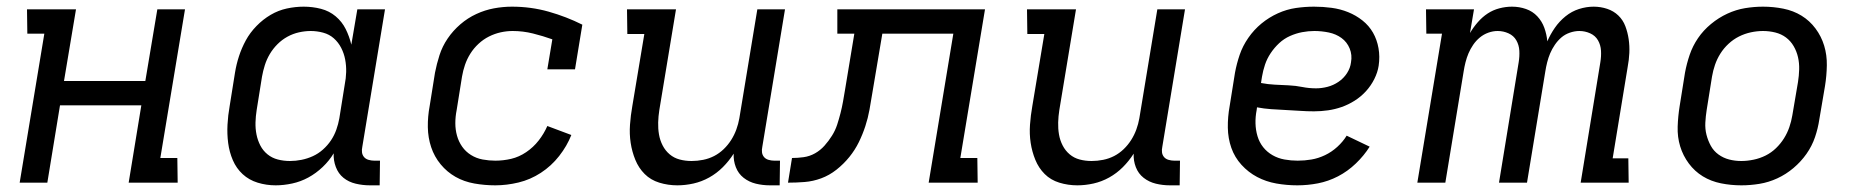

<svg xmlns="http://www.w3.org/2000/svg" viewBox="-20 -548 5590 576"><path d="M39 0 113 -447H62L61 -520H208L172 -305H416L452 -520H535L461 -74H512L513 0H366L404 -232H160L122 0Z M807 8Q779 8 753 0Q727 -8 708 -25.5Q689 -43 678.5 -67.5Q668 -92 664.5 -119Q661 -146 662.5 -174Q664 -202 669 -230L685 -330Q689 -355 697 -379.5Q705 -404 717.5 -427Q730 -450 749.5 -470Q769 -490 792 -503.5Q815 -517 840.5 -522.5Q866 -528 891 -528Q918 -528 943 -521.5Q968 -515 987 -499Q1006 -483 1017 -461Q1028 -439 1034 -414L1052 -520H1135L1067 -108Q1065 -99 1066 -91Q1067 -83 1072 -77Q1077 -71 1085.5 -68.5Q1094 -66 1103 -66H1120L1119 8H1090Q1068 8 1047 3Q1026 -2 1010.5 -14.5Q995 -27 987.5 -47Q980 -67 981 -88Q968 -66 948 -47Q928 -28 905 -15.5Q882 -3 856.5 2.5Q831 8 807 8ZM850 -65Q867 -65 884.5 -68.5Q902 -72 918.5 -79.5Q935 -87 949 -99.5Q963 -112 973 -127Q983 -142 989 -159Q995 -176 998 -193L1014 -293Q1018 -313 1018.5 -332Q1019 -351 1015.5 -369.5Q1012 -388 1003.5 -404.5Q995 -421 981.5 -433Q968 -445 949.5 -450Q931 -455 912 -455Q895 -455 877 -451Q859 -447 842.5 -438Q826 -429 812.5 -415.5Q799 -402 789.5 -386Q780 -370 774.5 -352.5Q769 -335 766 -318L750 -218Q747 -199 746.5 -180.5Q746 -162 749.5 -144.5Q753 -127 761 -111.5Q769 -96 782.5 -85Q796 -74 813.5 -69.5Q831 -65 850 -65Z M1466 8Q1434 8 1403 2.5Q1372 -3 1346.5 -17.5Q1321 -32 1302 -55Q1283 -78 1273.5 -106.5Q1264 -135 1263.5 -166.5Q1263 -198 1269 -230L1285 -330Q1290 -356 1298.5 -382.5Q1307 -409 1323 -432.5Q1339 -456 1361 -475Q1383 -494 1409 -506Q1435 -518 1462 -523Q1489 -528 1516 -528Q1573 -528 1626 -513Q1679 -498 1727 -474L1705 -340H1622L1637 -430Q1609 -440 1579 -447.5Q1549 -455 1518 -455Q1500 -455 1482 -451Q1464 -447 1447 -438.5Q1430 -430 1415.5 -416.5Q1401 -403 1391 -387Q1381 -371 1375 -353.5Q1369 -336 1366 -318L1350 -218Q1346 -198 1346 -178.5Q1346 -159 1351 -141Q1356 -123 1366.5 -108Q1377 -93 1393 -83Q1409 -73 1428 -69.5Q1447 -66 1466 -66Q1490 -66 1513.5 -71.5Q1537 -77 1558.5 -91.5Q1580 -106 1596 -126.5Q1612 -147 1622 -170L1694 -143Q1681 -110 1657.5 -80Q1634 -50 1602.5 -29.5Q1571 -9 1535.5 -0.5Q1500 8 1466 8Z M2012 8Q1984 8 1958 0Q1932 -8 1914 -26Q1896 -44 1886 -68.5Q1876 -93 1872 -119.5Q1868 -146 1870 -174Q1872 -202 1877 -230L1913 -446H1862L1861 -520H2008L1958 -218Q1955 -199 1954.5 -180.5Q1954 -162 1957 -144.5Q1960 -127 1968 -111.5Q1976 -96 1989 -85Q2002 -74 2019 -69.5Q2036 -65 2055 -65Q2072 -65 2089.5 -68.5Q2107 -72 2122.5 -80Q2138 -88 2151 -100.5Q2164 -113 2173.5 -128Q2183 -143 2189 -159.5Q2195 -176 2198 -193L2252 -520H2335L2267 -108Q2265 -99 2266 -91Q2267 -83 2272 -77Q2277 -71 2285.5 -68.5Q2294 -66 2303 -66H2320L2319 8H2290Q2268 8 2247.5 3Q2227 -2 2211 -14.5Q2195 -27 2187.5 -46.5Q2180 -66 2181 -87Q2167 -65 2148.5 -46.5Q2130 -28 2107.5 -15.5Q2085 -3 2060.5 2.5Q2036 8 2012 8Z M2344 0 2356 -74Q2373 -74 2391 -76.5Q2409 -79 2425 -88Q2441 -97 2453.5 -111Q2466 -125 2476 -141Q2486 -157 2491.5 -174Q2497 -191 2501.5 -208.5Q2506 -226 2509 -243Q2512 -260 2515 -278L2543 -447H2492V-520H2935L2861 -74H2912L2913 0H2766L2840 -447H2627L2597 -269Q2593 -244 2588.5 -219Q2584 -194 2576 -169.5Q2568 -145 2556.5 -121.5Q2545 -98 2528 -77Q2511 -56 2489.5 -39Q2468 -22 2443.5 -13Q2419 -4 2394 -2Q2369 0 2344 0Z M3212 8Q3184 8 3158 0Q3132 -8 3114 -26Q3096 -44 3086 -68.5Q3076 -93 3072 -119.5Q3068 -146 3070 -174Q3072 -202 3077 -230L3113 -446H3062L3061 -520H3208L3158 -218Q3155 -199 3154.5 -180.5Q3154 -162 3157 -144.5Q3160 -127 3168 -111.5Q3176 -96 3189 -85Q3202 -74 3219 -69.5Q3236 -65 3255 -65Q3272 -65 3289.5 -68.5Q3307 -72 3322.5 -80Q3338 -88 3351 -100.5Q3364 -113 3373.5 -128Q3383 -143 3389 -159.5Q3395 -176 3398 -193L3452 -520H3535L3467 -108Q3465 -99 3466 -91Q3467 -83 3472 -77Q3477 -71 3485.5 -68.5Q3494 -66 3503 -66H3520L3519 8H3490Q3468 8 3447.5 3Q3427 -2 3411 -14.5Q3395 -27 3387.5 -46.5Q3380 -66 3381 -87Q3367 -65 3348.5 -46.5Q3330 -28 3307.5 -15.5Q3285 -3 3260.5 2.5Q3236 8 3212 8Z M3872 8Q3840 8 3809 2.5Q3778 -3 3751.5 -17Q3725 -31 3704.5 -53.5Q3684 -76 3674 -104.5Q3664 -133 3663.5 -165Q3663 -197 3669 -230L3685 -330Q3690 -357 3699 -383.5Q3708 -410 3725 -434.5Q3742 -459 3764.5 -477.5Q3787 -496 3813.5 -508Q3840 -520 3867.5 -524Q3895 -528 3922 -528Q3949 -528 3975 -524.5Q4001 -521 4024.5 -511.5Q4048 -502 4067.5 -486.5Q4087 -471 4099 -450Q4111 -429 4115.5 -403.5Q4120 -378 4116 -351Q4113 -331 4103 -311Q4093 -291 4078 -274.5Q4063 -258 4044 -246Q4025 -234 4005 -227Q3985 -220 3964 -217Q3943 -214 3922 -214Q3901 -214 3879.5 -215.5Q3858 -217 3836.5 -218Q3815 -219 3793.5 -220.5Q3772 -222 3751 -226L3750 -218Q3746 -198 3746.5 -178Q3747 -158 3752.5 -139.5Q3758 -121 3769.5 -106.5Q3781 -92 3797.5 -82.5Q3814 -73 3833.5 -69.5Q3853 -66 3873 -66Q3894 -66 3914.5 -69.5Q3935 -73 3955 -82.5Q3975 -92 3992 -107.5Q4009 -123 4020 -141L4089 -108Q4072 -81 4047.5 -57.5Q4023 -34 3994 -19Q3965 -4 3934 2Q3903 8 3872 8ZM3928 -283Q3945 -283 3962.5 -287.5Q3980 -292 3995.5 -302.5Q4011 -313 4021 -328.5Q4031 -344 4033 -361Q4037 -383 4029 -402.5Q4021 -422 4004.5 -434Q3988 -446 3966.5 -450.5Q3945 -455 3923 -455Q3905 -455 3886.5 -451.5Q3868 -448 3850 -440Q3832 -432 3817.5 -418.5Q3803 -405 3792 -388.5Q3781 -372 3775 -354Q3769 -336 3766 -318L3763 -299Q3784 -295 3804.5 -294Q3825 -293 3846 -292Q3867 -291 3887 -287Q3907 -283 3928 -283Z M4232 0 4306 -447H4259L4258 -520H4402L4390 -449Q4400 -466 4413.5 -481.5Q4427 -497 4443 -507.5Q4459 -518 4478 -523Q4497 -528 4516 -528Q4538 -528 4558 -521Q4578 -514 4592 -499Q4606 -484 4613 -464.5Q4620 -445 4622 -424Q4631 -445 4644.5 -464.5Q4658 -484 4676.5 -499Q4695 -514 4717 -521Q4739 -528 4761 -528Q4782 -528 4801.5 -521.5Q4821 -515 4835 -501.5Q4849 -488 4856 -469.5Q4863 -451 4866 -430.5Q4869 -410 4868 -389Q4867 -368 4863 -347L4818 -73H4865L4866 0H4722L4781 -361Q4784 -379 4783 -396Q4782 -413 4774 -427Q4766 -441 4750.5 -448Q4735 -455 4718 -455Q4704 -455 4689.5 -450Q4675 -445 4664 -435.5Q4653 -426 4644.5 -413.5Q4636 -401 4630.5 -388Q4625 -375 4621.5 -361Q4618 -347 4616 -334L4561 0H4477L4536 -361Q4539 -379 4538 -396Q4537 -413 4529 -427Q4521 -441 4505.5 -448Q4490 -455 4473 -455Q4459 -455 4445 -450Q4431 -445 4419.5 -435.5Q4408 -426 4399.5 -413.5Q4391 -401 4385.5 -388Q4380 -375 4376.5 -361Q4373 -347 4371 -334L4316 0Z M5204 8Q5173 8 5143 2Q5113 -4 5088.5 -19Q5064 -34 5046.5 -57.5Q5029 -81 5020.5 -109Q5012 -137 5013 -168Q5014 -199 5019 -230L5035 -330Q5040 -357 5049 -383.5Q5058 -410 5074 -433.5Q5090 -457 5113 -476Q5136 -495 5162 -507Q5188 -519 5215 -523.5Q5242 -528 5269 -528Q5300 -528 5330 -522Q5360 -516 5384.5 -501Q5409 -486 5426.5 -462.5Q5444 -439 5452.5 -411Q5461 -383 5460.5 -352Q5460 -321 5455 -290L5438 -190Q5434 -163 5425 -136.5Q5416 -110 5399.5 -86.5Q5383 -63 5360.5 -44Q5338 -25 5312 -13Q5286 -1 5258.5 3.5Q5231 8 5204 8ZM5204 -65Q5222 -65 5241 -69Q5260 -73 5277 -81.5Q5294 -90 5308 -103.5Q5322 -117 5332 -133Q5342 -149 5348 -166.5Q5354 -184 5357 -202L5374 -302Q5377 -321 5377.5 -340Q5378 -359 5374 -376.5Q5370 -394 5361 -409.5Q5352 -425 5338 -435.5Q5324 -446 5306 -450.5Q5288 -455 5269 -455Q5251 -455 5232.5 -451Q5214 -447 5197 -438.5Q5180 -430 5165.5 -416.5Q5151 -403 5141 -387Q5131 -371 5125 -353.5Q5119 -336 5116 -318L5100 -218Q5097 -199 5096 -180Q5095 -161 5099.5 -143.5Q5104 -126 5112.5 -110.5Q5121 -95 5135.5 -84.5Q5150 -74 5167.5 -69.5Q5185 -65 5204 -65Z"/></svg>

Font: Iosevka Etoile
Style: Italic
Weight: 400
Italic angle: -9°
Designer: Belleve Invis
Foundry: Belleve Invis
Version: Version 22.1.2; ttfautohint (v1.8.4)